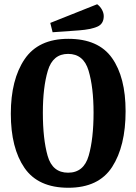

<svg xmlns="http://www.w3.org/2000/svg" viewBox="-20 -863 643 905"><path d="M572 -339Q572 -174 508.5 -76Q445 22 302 22Q160 22 95.5 -71.5Q31 -165 31 -327Q31 -488 96 -584Q161 -680 302 -680Q444 -680 508 -589.5Q572 -499 572 -339ZM421 -332Q421 -451 397.5 -530Q374 -609 301 -609Q229 -609 205.5 -530Q182 -451 182 -332Q182 -208 204.5 -128.5Q227 -49 301 -49Q375 -49 398 -129Q421 -209 421 -332ZM469 -787Q469 -750 438 -737Q407 -724 354 -720L228 -711L217 -755L438 -843Q452 -833 460.5 -817.5Q469 -802 469 -787Z"/></svg>

Font: Sansita Medium
Style: Regular
Weight: 500
Designer: Pablo Cosgaya
Foundry: Omnibus-Type
Version: Version 1.006